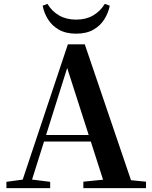

<svg xmlns="http://www.w3.org/2000/svg" viewBox="-20 -974 786 994"><path d="M200.9 -944.5 225.6 -954Q248.6 -915.4 286.1 -893.9Q323.5 -872.4 374 -872.4Q424.7 -872.4 461.8 -893.9Q499 -915.4 522.7 -954L548.4 -944.5Q540.9 -907.7 520.4 -874.4Q499.8 -841.1 463.7 -820.4Q427.6 -799.7 374 -799.7Q321 -799.7 284.9 -820.4Q248.8 -841.1 228.2 -874.4Q207.6 -907.7 200.9 -944.5ZM13.2 0V-32.6L112.6 -46.3H131.1L239.8 -32.6V0ZM82.8 0 331.4 -744.6H418.9L672.2 0H527.6L316.7 -656.5H337.4L334.2 -642.5L132 0ZM193.5 -241.1 200.6 -275H517.8L524.9 -241.1ZM411.5 0V-33.4L546.7 -47H597.4L736 -33.4V0Z"/></svg>

Font: Noto Serif HK
Style: Regular
Weight: 200
Designer: Ryoko NISHIZUKA 西塚涼子 (kana & ideographs); Frank Grießhammer (Latin, Greek & Cyrillic); Wenlong ZHANG 张文龙 (bopomofo); San
Foundry: Adobe
Version: Version 2.001;hotconv 1.1.0;makeotfexe 2.6.0